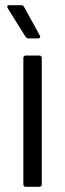

<svg xmlns="http://www.w3.org/2000/svg" viewBox="-20 -720 252 740"><path d="M70 -10V-496Q70 -506 80 -506H131Q141 -506 141 -496V-10Q141 0 131 0H80Q70 0 70 -10ZM135 -578Q135 -572 126 -572H90Q83 -572 78 -579L10 -688Q8 -692 8 -694Q8 -700 16 -700H61Q70 -700 73 -693L133 -584Q135 -580 135 -578Z"/></svg>

Font: Barlow
Style: Regular
Weight: 400
Designer: Jeremy Tribby
Foundry: Tribby Type
Version: Version 1.408;December 10, 2018;FontCreator 11.5.0.2430 64-b